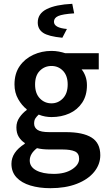

<svg xmlns="http://www.w3.org/2000/svg" viewBox="-20 -770 560 1007"><path d="M244 217Q186 217 139.5 203Q93 189 66.5 160.5Q40 132 40 89Q40 28 110 -16V-20Q91 -32 78.5 -52Q66 -72 66 -102Q66 -131 82.5 -154.5Q99 -178 120 -193V-197Q95 -216 75.5 -250Q56 -284 56 -327Q56 -384 83 -423Q110 -462 154.5 -482.5Q199 -503 250 -503Q270 -503 288.5 -499.5Q307 -496 322 -491H498V-406H408Q420 -392 428 -370.5Q436 -349 436 -323Q436 -269 411 -231.5Q386 -194 344 -175Q302 -156 250 -156Q234 -156 217 -159Q200 -162 183 -169Q172 -159 165.5 -149Q159 -139 159 -122Q159 -101 176.5 -89Q194 -77 239 -77H326Q415 -77 460.5 -48.5Q506 -20 506 44Q506 92 474 131.5Q442 171 383 194Q324 217 244 217ZM250 -228Q285 -228 310 -254Q335 -280 335 -327Q335 -373 310.5 -398.5Q286 -424 250 -424Q214 -424 189 -399Q164 -374 164 -327Q164 -280 189 -254Q214 -228 250 -228ZM262 142Q321 142 358 118Q395 94 395 63Q395 34 372.5 24Q350 14 308 14H241Q201 14 174 7Q136 36 136 72Q136 105 170 123.5Q204 142 262 142ZM307 -572Q234 -579 206 -598Q178 -617 178 -652Q178 -699 225.5 -722.5Q273 -746 359 -750L369 -700Q308 -696 285.5 -686Q263 -676 263 -656Q263 -624 331 -618Z"/></svg>

Font: Source Sans Pro SemiBold
Style: Regular
Weight: 600
Designer: Paul D. Hunt
Foundry: Adobe Systems Incorporated
Version: Version 2.045;hotconv 1.0.109;makeotfexe 2.5.65596